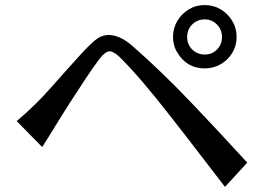

<svg xmlns="http://www.w3.org/2000/svg" viewBox="-20 -769 1058 758"><path d="M45.9 -291Q118.2 -351.6 180.2 -421.9Q242.2 -492.2 292 -546.9Q341.8 -601.6 363.3 -616.2Q384.8 -630.9 408.2 -630.9Q454.1 -630.9 504.9 -585.9Q619.1 -485.4 731.4 -367.7Q843.8 -250 956.1 -127L868.2 -31.2Q817.4 -96.7 763.7 -167Q710 -237.3 656.2 -305.7Q534.2 -462.9 453.1 -543Q428.7 -566.4 412.1 -566.4Q395.5 -566.4 371.1 -534.2Q346.7 -502 317.4 -457.5Q288.1 -413.1 256.8 -364.7Q225.6 -316.4 197.8 -270.5Q169.9 -224.6 146.5 -188.5ZM663.1 -623Q663.1 -658.2 680.2 -686.5Q697.3 -714.8 725.1 -731.9Q752.9 -749 788.1 -749Q823.2 -749 851.6 -731.9Q879.9 -714.8 897 -686.5Q914.1 -658.2 914.1 -623Q914.1 -587.9 897 -560.1Q879.9 -532.2 851.6 -515.6Q823.2 -499 788.1 -499Q717.8 -499 680.7 -560.5Q663.1 -587.9 663.1 -623ZM718.8 -623Q718.8 -593.8 738.8 -573.7Q758.8 -553.7 788.1 -553.7Q817.4 -553.7 836.9 -573.7Q856.4 -593.8 856.4 -623Q856.4 -652.3 836.4 -672.4Q816.4 -692.4 788.1 -692.4Q758.8 -692.4 738.8 -672.4Q718.8 -652.3 718.8 -623Z"/></svg>

Font: GenEi LateMin P v2
Style: Medium
Weight: 500
Designer: o_tamon (Modified)
Foundry: o_tamon / Adobe Systems Incorporated / FONT 910 / Philipp H. Poll
Version: Version 2.1;Original Version 1.004